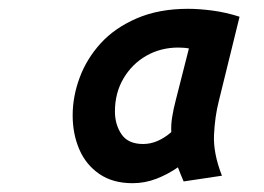

<svg xmlns="http://www.w3.org/2000/svg" viewBox="-20 -728 600 436"><path d="M281 -312Q236 -312 205.5 -333Q175 -354 160 -389Q145 -424 145 -466Q145 -509 161 -552Q177 -595 209 -630Q241 -665 291 -686.5Q341 -708 407 -708Q432 -708 462.5 -704Q493 -700 524 -690L477 -499Q468 -464 466 -422Q464 -380 484 -329L397 -316Q394 -323 390.5 -331.5Q387 -340 384 -348Q361 -332 335 -322Q309 -312 281 -312ZM305 -401Q322 -401 338 -408Q354 -415 369 -428Q368 -444 371 -462.5Q374 -481 379 -500L409 -618Q404 -619 397.5 -619.5Q391 -620 385 -620Q345 -620 312.5 -601.5Q280 -583 260.5 -550Q241 -517 241 -475Q241 -445 256 -423Q271 -401 305 -401Z"/></svg>

Font: Ubuntu Sans Mono SemiBold
Style: Italic
Weight: 600
Italic angle: -13.5°
Monospace: yes
Designer: Dalton Maag Ltd
Foundry: Dalton Maag Ltd
Version: Version 1.006